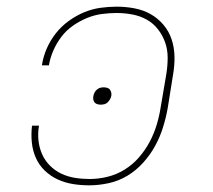

<svg xmlns="http://www.w3.org/2000/svg" viewBox="-20 -548 640 576"><path d="M248 8Q222 8 198 4Q174 0 152.5 -10Q131 -20 114 -36.5Q97 -53 87.5 -74.5Q78 -96 75.5 -120.5Q73 -145 76 -171H97Q93 -148 95.5 -126Q98 -104 106.5 -85Q115 -66 130 -51Q145 -36 164 -27Q183 -18 204.5 -14.5Q226 -11 249 -11Q275 -11 302 -17.5Q329 -24 353.5 -39Q378 -54 397 -76Q416 -98 429 -122.5Q442 -147 450 -173.5Q458 -200 462 -226L479 -326Q483 -351 483 -375Q483 -399 475.5 -420.5Q468 -442 454 -460Q440 -478 420.5 -489Q401 -500 377.5 -504.5Q354 -509 330 -509Q308 -509 285.5 -506Q263 -503 241 -494Q219 -485 199 -471Q179 -457 164.5 -438Q150 -419 140.5 -397.5Q131 -376 127 -354V-352H106V-354Q110 -379 120.5 -403Q131 -427 147.5 -448Q164 -469 186 -485Q208 -501 232 -511Q256 -521 281 -524.5Q306 -528 330 -528Q357 -528 383.5 -523Q410 -518 432 -505.5Q454 -493 470.5 -473.5Q487 -454 495 -429.5Q503 -405 503.5 -378Q504 -351 499 -323L483 -223Q478 -195 469 -166Q460 -137 445.5 -110.5Q431 -84 410 -60.5Q389 -37 362.5 -21Q336 -5 306 1.5Q276 8 248 8ZM282 -234Q277 -234 272 -235.5Q267 -237 264 -240.5Q261 -244 260 -249Q259 -254 260 -259Q261 -265 263.5 -270Q266 -275 270.5 -279Q275 -283 280 -284.5Q285 -286 291 -286Q296 -286 301.5 -284.5Q307 -283 309.5 -279.5Q312 -276 313.5 -271Q315 -266 314 -261Q313 -255 310 -250Q307 -245 303 -241Q299 -237 293.5 -235.5Q288 -234 282 -234Z"/></svg>

Font: Iosevka Etoile Thin
Style: Italic
Weight: 100
Italic angle: -9°
Designer: Belleve Invis
Foundry: Belleve Invis
Version: Version 22.1.2; ttfautohint (v1.8.4)